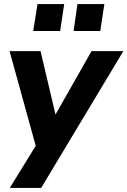

<svg xmlns="http://www.w3.org/2000/svg" viewBox="-20 -742 625 942"><path d="M28 180 174 -57 164 5 27 -491H179L262 -139H229L429 -491H585L182 180ZM341 -590 360 -722H492L472 -590ZM143 -590 164 -722H295L275 -590Z"/></svg>

Font: Nunito Sans 12pt ExtraLight ExtraBold
Style: Italic
Weight: 800
Italic angle: -9°
Version: Version 3.101;gftools[0.9.27]